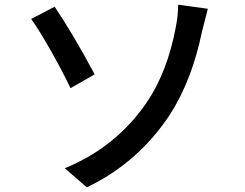

<svg xmlns="http://www.w3.org/2000/svg" viewBox="-20 -760 1040 815"><path d="M348.6 35.2 254.9 -45.9Q472.7 -134.8 603.5 -326.2Q690.4 -455.1 725.6 -641.6Q736.3 -695.3 736.3 -740.2L862.3 -722.7Q843.8 -653.3 837.9 -627.9Q794.9 -418.9 701.2 -273.4Q566.4 -69.3 348.6 35.2ZM112.3 -679.7 211.9 -731.4Q287.1 -621.1 381.8 -444.3L279.3 -385.7Q249 -450.2 198.7 -539.6Q148.4 -628.9 112.3 -679.7Z"/></svg>

Font: Gen Shin Gothic Monospace Medium
Style: Regular
Weight: 500
Designer: [Source Han Sans]
Ryoko NISHIZUKA  (kana & ideographs); Paul D. Hunt (Latin, Greek & Cyrillic); Wenlong ZHANG  (bopomofo
Version: Version 1.002.20150607